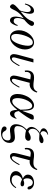

<svg xmlns="http://www.w3.org/2000/svg" viewBox="1369 -2139 956 3734"><g transform="rotate(90 1847.0 -272.0)"><path d="M48 -284 65 -277C81 -338 114 -392 166 -392C210 -392 214 -355 214 -316C214 -289 198 -216 183 -181C96 -105 62 -74 62 -38C62 -14 94 12 110 12C136 12 154 -26 168 -56C199 -121 215 -143 262 -193C272 -203 316 -240 328 -249L334 -248C317 -212 302 -132 302 -105C302 -53 314 12 378 12C434 12 472 -79 484 -132L467 -139C458 -107 432 -60 392 -60C347 -60 330 -83 330 -140C330 -174 348 -241 362 -265C408 -303 484 -368 484 -416C484 -432 465 -456 442 -456C417 -456 402 -449 388 -410C363 -343 328 -301 259 -240C250 -232 223 -208 210 -199L206 -202C218 -230 248 -328 248 -370C248 -412 238 -456 188 -456C106 -456 63 -346 48 -284Z M640 -104C640 -168 660 -251 687 -314C711 -370 746 -432 806 -432C850 -432 870 -392 870 -340C870 -276 850 -193 823 -130C799 -74 766 -12 706 -12C662 -12 640 -52 640 -104ZM568 -164C568 -44 638 12 702 12C832 12 942 -140 942 -280C942 -400 874 -456 810 -456C680 -456 568 -304 568 -164Z M1032 -62C1032 -23 1054 12 1098 12C1174 12 1234 -103 1266 -167L1251 -176C1213 -104 1165 -24 1126 -24C1099 -24 1096 -44 1096 -62C1096 -74 1100 -90 1103 -101L1195 -444H1127L1047 -150C1043 -135 1032 -86 1032 -62Z M1350 -312C1350 -300 1351 -287 1355 -275L1380 -281C1379 -286 1378 -292 1378 -302C1378 -342 1393 -392 1457 -392C1473 -392 1499 -388 1524 -384L1464 -150C1460 -135 1449 -86 1449 -62C1449 -23 1471 12 1515 12C1592 12 1653 -104 1684 -167L1669 -176C1631 -104 1582 -24 1543 -24C1516 -24 1513 -44 1513 -62C1513 -74 1517 -90 1520 -101L1591 -373C1603 -371 1612 -370 1620 -370C1702 -370 1760 -434 1780 -511L1762 -520C1748 -485 1719 -444 1644 -444C1611 -444 1586 -446 1562 -450C1537 -454 1516 -456 1484 -456C1375 -456 1350 -379 1350 -312Z M1808 -132C1808 -64 1836 12 1926 12C1993 12 2060 -57 2112 -126H2116C2120 -57 2132 12 2186 12C2249 12 2280 -75 2290 -110L2280 -116C2266 -96 2244 -72 2206 -72C2166 -72 2149 -101 2140 -158L2161 -186C2212 -254 2306 -383 2306 -424C2306 -442 2301 -452 2274 -452C2216 -452 2210 -437 2177 -338C2164 -300 2150 -262 2139 -234H2134C2132 -344 2128 -456 2030 -456C1969 -456 1896 -402 1857 -325C1827 -266 1808 -206 1808 -132ZM1888 -136C1888 -180 1898 -237 1918 -288C1947 -363 1992 -420 2038 -420C2104 -420 2110 -335 2114 -193C2075 -118 2016 -32 1950 -32C1894 -32 1888 -101 1888 -136Z M2396 -98C2396 -42 2438 12 2502 12C2527 12 2553 10 2578 5C2602 2 2621 0 2640 0C2677 0 2711 3 2711 54C2711 127 2657 162 2601 162C2563 162 2544 141 2530 116C2519 96 2505 78 2478 78C2464 78 2439 91 2439 119C2439 171 2517 186 2571 186C2676 186 2759 122 2759 22C2759 -45 2719 -84 2652 -84C2627 -84 2599 -81 2577 -78C2555 -75 2533 -72 2514 -72C2468 -72 2432 -84 2432 -134C2432 -198 2460 -262 2521 -302C2552 -289 2605 -283 2640 -283C2684 -283 2718 -309 2718 -346C2718 -374 2698 -391 2659 -391C2625 -391 2591 -376 2542 -346C2513 -355 2484 -378 2484 -426C2484 -502 2541 -537 2581 -561C2607 -558 2653 -556 2680 -556C2717 -556 2764 -573 2764 -606C2764 -636 2730 -640 2702 -640C2678 -640 2626 -614 2579 -581C2551 -586 2531 -608 2531 -634C2531 -685 2570 -713 2600 -720L2597 -730C2550 -728 2475 -694 2475 -642C2475 -600 2524 -578 2561 -570L2559 -565C2516 -546 2448 -469 2448 -407C2448 -367 2469 -337 2498 -315V-309C2429 -248 2396 -176 2396 -98Z M2856 -312C2856 -300 2857 -287 2861 -275L2886 -281C2885 -286 2884 -292 2884 -302C2884 -342 2899 -392 2963 -392C2979 -392 3005 -388 3030 -384L2970 -150C2966 -135 2955 -86 2955 -62C2955 -23 2977 12 3021 12C3098 12 3159 -104 3190 -167L3175 -176C3137 -104 3088 -24 3049 -24C3022 -24 3019 -44 3019 -62C3019 -74 3023 -90 3026 -101L3097 -373C3109 -371 3118 -370 3126 -370C3208 -370 3266 -434 3286 -511L3268 -520C3254 -485 3225 -444 3150 -444C3117 -444 3092 -446 3068 -450C3043 -454 3022 -456 2990 -456C2881 -456 2856 -379 2856 -312Z M3308 -103C3308 -16 3399 12 3470 12C3550 12 3609 -47 3638 -100L3624 -110C3599 -70 3552 -20 3482 -20C3447 -20 3388 -37 3388 -107C3388 -148 3416 -204 3473 -222C3502 -206 3531 -194 3556 -194C3589 -194 3604 -206 3604 -228C3604 -254 3577 -264 3548 -264C3518 -264 3499 -256 3480 -248C3457 -260 3448 -292 3448 -319C3448 -400 3494 -432 3530 -432C3541 -432 3587 -427 3600 -378C3606 -352 3614 -329 3638 -329C3660 -329 3664 -343 3664 -359C3664 -401 3612 -456 3538 -456C3459 -456 3376 -420 3376 -336C3376 -280 3427 -248 3450 -241V-237C3396 -228 3308 -183 3308 -103Z"/></g></svg>

Font: Old Standard
Style: Italic
Weight: 400
Italic angle: -15.2°
Designer: Alexey Kryukov <alexios@thessalonica.org.ru>
Version: Version 2.0